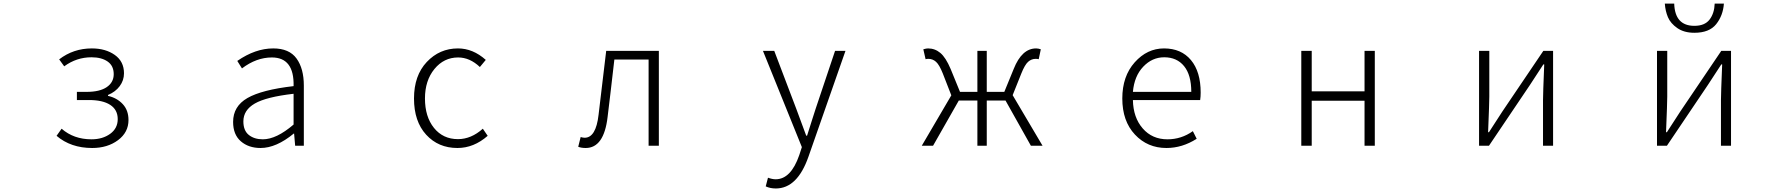

<svg xmlns="http://www.w3.org/2000/svg" viewBox="-20 -819 10040 1079"><path d="M498 12.7Q377.9 12.7 297.9 -55.7L326.2 -95.7Q394.5 -36.1 494.1 -36.1Q556.6 -36.1 599.1 -66.9Q641.6 -97.7 641.6 -149.4Q641.6 -202.1 599.6 -229.5Q557.6 -256.8 480.5 -256.8H412.1V-302.7H466.8Q541 -302.7 580.1 -329.6Q619.1 -356.4 619.1 -402.3Q619.1 -449.2 585 -473.1Q550.8 -497.1 494.1 -497.1Q410.2 -497.1 340.8 -446.3L312.5 -485.4Q392.6 -546.9 496.1 -546.9Q573.2 -546.9 625 -510.3Q676.8 -473.6 676.8 -407.2Q676.8 -367.2 652.8 -335Q628.9 -302.7 586.9 -285.2V-280.3Q637.7 -268.6 669.9 -233.9Q702.1 -199.2 702.1 -144.5Q702.1 -75.2 643.1 -31.2Q584 12.7 498 12.7Z M1444.3 12.7Q1377 12.7 1333.5 -24.9Q1290 -62.5 1290 -133.8Q1290 -221.7 1370.6 -268.1Q1451.2 -314.5 1629.9 -335Q1633.8 -496.1 1507.8 -496.1Q1420.9 -496.1 1339.8 -434.6L1313.5 -476.6Q1415 -546.9 1515.6 -546.9Q1605.5 -546.9 1646.5 -490.2Q1687.5 -433.6 1687.5 -337.9V0H1638.7L1632.8 -68.4H1630.9Q1532.2 12.7 1444.3 12.7ZM1457 -36.1Q1533.2 -36.1 1629.9 -119.1V-292Q1476.6 -274.4 1412.1 -237.3Q1347.7 -200.2 1347.7 -136.7Q1347.7 -85 1378.4 -60.5Q1409.2 -36.1 1457 -36.1Z M2550.8 12.7Q2443.4 12.7 2375 -62Q2306.6 -136.7 2306.6 -265.6Q2306.6 -394.5 2378.4 -470.7Q2450.2 -546.9 2553.7 -546.9Q2637.7 -546.9 2710 -482.4L2676.8 -442.4Q2620.1 -496.1 2554.7 -496.1Q2474.6 -496.1 2421.4 -431.2Q2368.2 -366.2 2368.2 -265.6Q2368.2 -163.1 2418.9 -100.1Q2469.7 -37.1 2553.7 -37.1Q2627.9 -37.1 2693.4 -95.7L2720.7 -55.7Q2642.6 12.7 2550.8 12.7Z M3271.5 12.7Q3247.1 12.7 3229.5 5.9L3243.2 -48.8Q3256.8 -44.9 3265.6 -44.9Q3329.1 -44.9 3343.8 -173.8Q3350.6 -234.4 3365.2 -353.5Q3379.9 -472.7 3386.7 -533.2H3682.6V0H3625V-484.4H3432.6Q3425.8 -419.9 3411.1 -299.3Q3396.5 -178.7 3394.5 -161.1Q3374 12.7 3271.5 12.7Z M4339.8 240.2Q4308.6 240.2 4283.2 228.5L4295.9 179.7Q4320.3 188.5 4338.9 188.5Q4424.8 188.5 4471.7 52.7L4486.3 7.8L4267.6 -533.2H4331.1L4455.1 -207Q4492.2 -105.5 4510.7 -56.6H4515.6Q4524.4 -85 4542.5 -141.6Q4560.5 -198.2 4563.5 -207L4672.9 -533.2H4731.4L4523.4 61.5Q4460.9 240.2 4339.8 240.2Z M5670.9 -284.2 5838.9 0H5773.4L5630.9 -253.9H5525.4V0H5472.7V-253.9H5368.2L5223.6 0H5160.2L5326.2 -283.2L5278.3 -406.2Q5258.8 -455.1 5240.2 -471.7Q5221.7 -488.3 5197.3 -488.3Q5188.5 -488.3 5181.6 -486.3L5168.9 -542Q5185.5 -546.9 5195.3 -546.9Q5234.4 -546.9 5264.6 -521.5Q5294.9 -496.1 5322.3 -431.6L5375 -302.7H5472.7V-533.2H5525.4V-302.7H5624L5676.8 -431.6Q5722.7 -546.9 5802.7 -546.9Q5814.5 -546.9 5829.1 -542L5817.4 -486.3Q5810.5 -488.3 5800.8 -488.3Q5776.4 -488.3 5757.8 -471.7Q5739.3 -455.1 5719.7 -406.2Z M6535.2 12.7Q6428.7 12.7 6357.9 -63Q6287.1 -138.7 6287.1 -265.6Q6287.1 -390.6 6356.9 -468.8Q6426.8 -546.9 6521.5 -546.9Q6618.2 -546.9 6672.9 -481.4Q6727.5 -416 6727.5 -298.8Q6727.5 -275.4 6724.6 -256.8H6346.7Q6348.6 -158.2 6401.9 -97.2Q6455.1 -36.1 6541 -36.1Q6619.1 -36.1 6683.6 -82L6705.1 -39.1Q6624 12.7 6535.2 12.7ZM6346.7 -302.7H6674.8Q6674.8 -397.5 6634.3 -447.3Q6593.8 -497.1 6522.5 -497.1Q6455.1 -497.1 6404.8 -444.3Q6354.5 -391.6 6346.7 -302.7Z M7293 0V-533.2H7351.6V-305.7H7648.4V-533.2H7706.1V0H7648.4V-252.9H7351.6V0Z M8292 0V-533.2H8349.6V-276.4Q8349.6 -242.2 8342.8 -76.2H8347.7L8422.9 -192.4L8653.3 -533.2H8708V0H8651.4V-255.9Q8651.4 -291 8658.2 -457H8653.3Q8599.6 -374 8578.1 -341.8L8347.7 0Z M9292 0V-533.2H9349.6V-276.4Q9349.6 -242.2 9342.8 -76.2H9347.7L9422.9 -192.4L9653.3 -533.2H9708V0H9651.4V-255.9Q9651.4 -291 9658.2 -457H9653.3Q9599.6 -374 9578.1 -341.8L9347.7 0ZM9502 -634.8Q9444.3 -634.8 9406.2 -661.1Q9368.2 -687.5 9353.5 -722.2Q9338.9 -756.8 9335.9 -798.8H9388.7Q9392.6 -673.8 9502 -673.8Q9560.5 -673.8 9587.4 -709Q9614.3 -744.1 9616.2 -798.8H9668Q9663.1 -731.4 9624.5 -683.1Q9585.9 -634.8 9502 -634.8Z"/></svg>

Font: GenEi Gothic M Light
Style: Regular
Weight: 300
Designer: o_tamon (Modified); [Source Han Sans]
Ryoko NISHIZUKA  (kana & ideographs); Paul D. Hunt (Latin, Greek & Cyrillic); Wenl
Version: Version 1.1a;Original Version 1.004